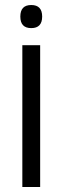

<svg xmlns="http://www.w3.org/2000/svg" viewBox="-20 -745 249 765"><path d="M104.5 -633Q61 -633 61 -679Q61 -725 104.5 -725Q148 -725 148 -679Q148 -633 104.5 -633ZM69 -565H140V0H69Z"/></svg>

Font: Khand
Style: Regular
Weight: 400
Designer: Devanagari: Sanchit Sawaria, Jyotish Sonowal; Latin: Satya Rajpurohit
Foundry: Indian Type Foundry
Version: Version 1.100;PS 1.0;hotconv 1.0.78;makeotf.lib2.5.61930; tt